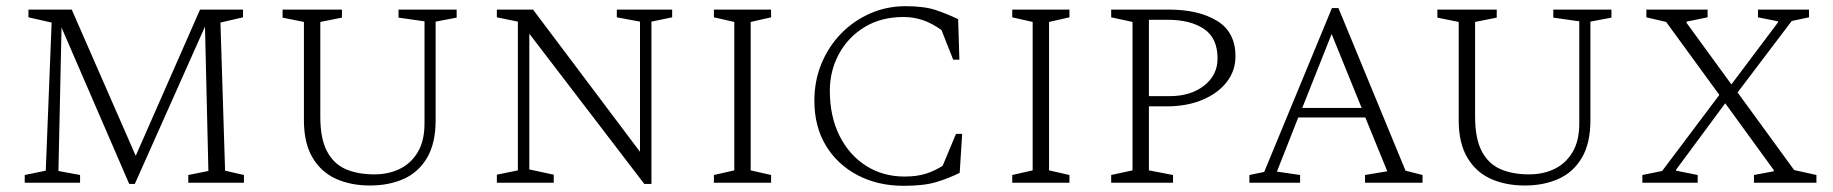

<svg xmlns="http://www.w3.org/2000/svg" viewBox="-20 -591 5930 621"><path d="M60 0V-25L128 -39L147 -518L72 -535V-560H212L419 -87L627 -560H766V-535L693 -518L708 -39L769 -25V0H589V-25L654 -38L643 -505L416 4H398L179 -502L169 -38L239 -25V0Z M1177 9Q1115 9 1067 -12.5Q1019 -34 991 -81Q963 -128 963 -202V-520L894 -534V-560H1086V-534L1016 -520V-214Q1016 -143 1037.5 -102Q1059 -61 1098 -44Q1137 -27 1191 -27Q1236 -27 1272.5 -44.5Q1309 -62 1331 -98.5Q1353 -135 1353 -192V-522L1269 -534V-560H1457V-534L1389 -521V-202Q1389 -128 1361.5 -81Q1334 -34 1286 -12.5Q1238 9 1177 9Z M1587 0V-26L1655 -40V-521L1587 -535V-560H1704L2050 -100V-521L1975 -535V-560H2154V-535L2087 -521V4H2064L1692 -482V-43L1771 -26V0Z M2289 0V-25L2355 -40V-520L2289 -535V-560H2474V-535L2408 -520V-40L2474 -25V0Z M2903 10Q2819 10 2753.5 -24.5Q2688 -59 2651 -120.5Q2614 -182 2614 -265Q2614 -330 2637 -385.5Q2660 -441 2700.5 -482.5Q2741 -524 2794.5 -547.5Q2848 -571 2909 -571Q2969 -571 3006.5 -558.5Q3044 -546 3079 -529L3083 -398H3063L3025 -494Q2994 -516 2964.5 -526Q2935 -536 2902 -536Q2830 -536 2776.5 -503.5Q2723 -471 2693.5 -416.5Q2664 -362 2664 -298Q2664 -214 2695.5 -151.5Q2727 -89 2781.5 -54.5Q2836 -20 2906 -20Q2946 -20 2975.5 -29.5Q3005 -39 3029 -55L3072 -158H3092L3084 -32Q3048 -14 3008 -2Q2968 10 2903 10Z M3254 0V-25L3320 -40V-520L3254 -535V-560H3439V-535L3373 -520V-40L3439 -25V0Z M3574 0V-25L3643 -40V-520L3574 -535V-560H3760Q3857 -560 3916.5 -523.5Q3976 -487 3976 -409Q3976 -362 3947.5 -325.5Q3919 -289 3869 -268Q3819 -247 3753 -247H3696V-40L3774 -25V0ZM3696 -527V-280H3763Q3831 -280 3874.5 -314Q3918 -348 3918 -402Q3918 -468 3874 -497.5Q3830 -527 3757 -527Z M4021 0V-25L4069 -35L4288 -565H4309L4526 -39L4581 -25V0H4395V-25L4467 -37L4396 -211H4179L4110 -36L4185 -25V0ZM4192 -242H4384L4287 -481Z M4912 9Q4850 9 4802 -12.5Q4754 -34 4726 -81Q4698 -128 4698 -202V-520L4629 -534V-560H4821V-534L4751 -520V-214Q4751 -143 4772.5 -102Q4794 -61 4833 -44Q4872 -27 4926 -27Q4971 -27 5007.5 -44.5Q5044 -62 5066 -98.5Q5088 -135 5088 -192V-522L5004 -534V-560H5192V-534L5124 -521V-202Q5124 -128 5096.5 -81Q5069 -34 5021 -12.5Q4973 9 4912 9Z M5292 0V-25L5356 -38L5541 -284L5369 -520L5305 -535V-560H5503V-535L5435 -521V-517L5580 -318L5731 -519V-522L5666 -535V-560H5831V-535L5775 -523L5600 -292L5783 -41L5855 -25V0H5653V-25L5717 -37V-41L5560 -257L5401 -42V-39L5471 -25V0Z"/></svg>

Font: Spectral SC ExtraLight
Style: Regular
Weight: 275
Designer: Jean-Baptiste Levee
Foundry: Production Type
Version: Version 2.001